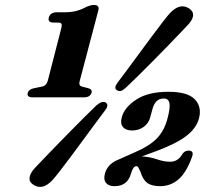

<svg xmlns="http://www.w3.org/2000/svg" viewBox="-20 -738 861 774"><path d="M196 -647Q171 -647 177 -668Q183 -688.5 210 -688.5H237Q269 -688.5 290 -694.5Q311 -700.5 330.5 -711.5Q347.5 -718 358 -718Q382.5 -718 376.5 -696.5L301.5 -412Q295.5 -393 310.5 -389L335.5 -382.5Q353 -378 349 -364Q343 -345.5 318 -345.5H112.5Q86.5 -345.5 92 -364Q96.5 -378.5 118 -382.5L149.5 -389Q167 -392.5 172.5 -412L227 -624Q230.5 -637.5 227.5 -642.2Q224.5 -647 214 -647ZM489 -386Q476.5 -374.5 468.5 -371.8Q460.5 -369 451 -374.5Q437 -383 455.5 -407Q471 -427.5 493.8 -458.2Q516.5 -489 542 -523.5Q567.5 -558 591.5 -590.5Q615.5 -623 635 -648.2Q654.5 -673.5 664.5 -684.5Q705 -727.5 741.5 -704.5Q777.5 -681 737.5 -637.5Q727.5 -627 705.5 -604Q683.5 -581 654.8 -551.2Q626 -521.5 595.2 -490.5Q564.5 -459.5 536.5 -432Q508.5 -404.5 489 -386ZM368 -312.5Q391.5 -333.5 406.5 -324.5Q421 -314.5 402 -291Q386.5 -270.5 364 -240Q341.5 -209.5 316 -174.8Q290.5 -140 266 -107.2Q241.5 -74.5 222 -49.2Q202.5 -24 192 -12.5Q152 31 115 7Q97.5 -3.5 99 -21Q100.5 -38.5 119.5 -59.5Q130 -70.5 152.2 -94Q174.5 -117.5 203.5 -147.2Q232.5 -177 263.2 -208.2Q294 -239.5 321.5 -267Q349 -294.5 368 -312.5ZM403 -38Q413 -76.5 456 -94L524.5 -124.5Q583 -149.5 612.8 -180.5Q642.5 -211.5 655 -259.5Q667 -304 663 -322.5Q659 -341 641 -341Q621.5 -341 610.2 -329Q599 -317 594 -296L585.5 -265Q579 -240.5 559 -226.2Q539 -212 512.5 -212Q487 -212 475.5 -226.2Q464 -240.5 471 -265.5Q481.5 -305 529.2 -336.5Q577 -368 659 -368Q736.5 -368 765.5 -337.5Q794.5 -307 782 -260Q771.5 -221.5 732.2 -190.8Q693 -160 610.5 -129L552 -107.5Q585 -105.5 612.8 -95.8Q640.5 -86 666 -86Q681 -86 693 -93Q705 -100 716 -118Q721 -125.5 727.8 -128.2Q734.5 -131 741 -131Q764 -130 753.5 -104Q731 -41.5 699 -14.5Q667 12.5 626 12.5Q591.5 12.5 573.8 -0.5Q556 -13.5 546.5 -45Q540.5 -56.5 538 -62.2Q535.5 -68 529.5 -68Q516.5 -68 508 -38Q494 12.5 441.5 12.5Q417.5 12.5 407 -1Q396.5 -14.5 403 -38Z"/></svg>

Font: Fraunces 9pt
Style: Bold Italic
Weight: 700
Italic angle: -16°
Version: Version 1.000;[b76b70a41]